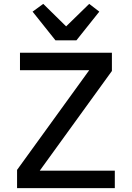

<svg xmlns="http://www.w3.org/2000/svg" viewBox="-20 -970 680 990"><path d="M572 0H68V-94L440 -608H83V-698H557V-604L185 -90H572ZM266 -762 148 -910 203 -950 321 -834 440 -950 492 -910 374 -762Z"/></svg>

Font: Writer Medium
Style: Regular
Weight: 500
Monospace: yes
Designer: Mike Abbink, Paul van der Laan, Pieter van Rosmalen
Foundry: Bold Monday
Version: Version 2.001 2020